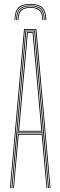

<svg xmlns="http://www.w3.org/2000/svg" viewBox="-20 -946 304 966"><path d="M133 -926.5Q175.2 -926.5 193.8 -907.6Q212.2 -888.8 213 -845.2H209Q208.2 -886.8 190.6 -904.6Q173 -922.5 133 -922.5Q93 -922.5 75.4 -904.6Q57.8 -886.8 57 -845.2H53Q53.8 -888.8 72.2 -907.6Q90.8 -926.5 133 -926.5ZM133 -918.5Q171 -918.5 187.6 -901.5Q204.2 -884.5 205 -845.2H201Q200.5 -882.5 184.6 -898.5Q168.8 -914.5 133 -914.5Q97.2 -914.5 81.4 -898.5Q65.5 -882.5 65 -845.2H61Q61.8 -884.5 78.5 -901.5Q95.2 -918.5 133 -918.5ZM133 -910.5Q166.8 -910.5 181.6 -895.4Q196.5 -880.2 197 -845.2H193Q192.5 -878 178.5 -892.2Q164.5 -906.5 133 -906.5Q101.5 -906.5 87.5 -892.2Q73.5 -878 73 -845.2H69Q69.5 -880.2 84.4 -895.4Q99.2 -910.5 133 -910.5ZM30 0 101 -800H163L234 0H230L159 -796H105L34 0ZM46 0 70 -272H194L218 0H214L190 -268H74L50 0ZM38 0 108 -792H156L226 0H222L197 -276H67L42 0ZM67 -280H197L178.8 -486.2L152 -788H112L85.2 -486.2ZM71 -284 89.2 -486.2 116 -784H148L174.8 -486.2L193 -284ZM76 -288H188L170.5 -486.2L144 -780H120L93.5 -486.2Z"/></svg>

Font: Big Shoulders Inline Display Thin Thin
Style: Regular
Weight: 250
Version: Version 2.002